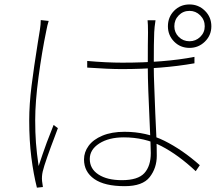

<svg xmlns="http://www.w3.org/2000/svg" viewBox="-20 -823 1017 876"><path d="M538.1 -537.1Q731.4 -537.1 867.2 -563.5V-534.2Q717.8 -507.8 535.2 -507.8Q477.5 -507.8 377.9 -514.6V-544.9Q465.8 -537.1 538.1 -537.1ZM683.6 -675.8Q681.6 -636.7 681.6 -519.5Q681.6 -480.5 684.1 -421.4Q686.5 -362.3 688.5 -305.7Q695.3 -182.6 695.3 -112.3Q695.3 -56.6 663.1 -15.1Q630.9 26.4 548.8 26.4Q457 26.4 410.2 -6.3Q363.3 -39.1 363.3 -95.7Q363.3 -128.9 384.3 -157.7Q405.3 -186.5 447.3 -204.1Q489.3 -221.7 547.9 -221.7Q647.5 -221.7 730 -180.7Q812.5 -139.6 891.6 -69.3L873 -42Q793.9 -116.2 716.8 -156.2Q639.6 -196.3 544.9 -196.3Q476.6 -196.3 433.1 -168.5Q389.6 -140.6 389.6 -97.7Q389.6 -52.7 429.2 -26.9Q468.8 -1 536.1 -1Q609.4 -1 638.7 -33.2Q668 -65.4 668 -125Q668 -150.4 662.1 -279.3Q659.2 -341.8 656.7 -407.2Q654.3 -472.7 654.3 -517.6Q654.3 -635.7 655.3 -674.8Q655.3 -714.8 653.3 -730.5H689.5Q684.6 -698.2 683.6 -675.8ZM191.4 -683.6Q170.9 -585 155.8 -471.7Q140.6 -358.4 140.6 -274.4Q140.6 -218.8 144 -171.9Q147.5 -125 156.2 -65.4Q173.8 -119.1 193.4 -172.9L224.6 -252.9L244.1 -238.3L228.5 -196.3Q211.9 -153.3 195.8 -107.4Q179.7 -61.5 174.8 -40Q169.9 -18.6 171.9 2.9L175.8 30.3L148.4 33.2Q132.8 -28.3 123 -105Q113.3 -181.6 113.3 -273.4Q113.3 -346.7 124 -432.1Q134.8 -517.6 152.3 -627L162.1 -687.5Q166 -711.9 166 -731.4L202.1 -727.5Q199.2 -717.8 196.3 -707Q193.4 -696.3 191.4 -683.6ZM844.7 -634.8Q873 -634.8 893.6 -654.8Q914.1 -674.8 914.1 -703.1Q914.1 -732.4 893.6 -752.9Q873 -773.4 844.7 -773.4Q815.4 -773.4 795.4 -752.9Q775.4 -732.4 775.4 -703.1Q775.4 -674.8 795.4 -654.8Q815.4 -634.8 844.7 -634.8ZM844.7 -802.7Q885.7 -802.7 915 -773.9Q944.3 -745.1 944.3 -703.1Q944.3 -662.1 915 -633.3Q885.7 -604.5 844.7 -604.5Q802.7 -604.5 774.4 -633.3Q746.1 -662.1 746.1 -703.1Q746.1 -745.1 774.4 -773.9Q802.7 -802.7 844.7 -802.7Z"/></svg>

Font: Min Sans VF VF
Style: Regular
Weight: 400
Designer: Jinseong-Kim, NotoSansCJK, Nunito
Foundry: Jinseong-Kim
Version: Version 1.420;Glyphs 3.1.2 (3151)